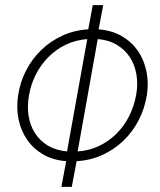

<svg xmlns="http://www.w3.org/2000/svg" viewBox="-20 -731 627 751"><path d="M365.7 -616.2 383.8 -710.9H342.8L325.2 -616.2Q271.5 -613.3 224.9 -592Q178.2 -570.8 142.1 -536.1Q106 -501.5 82.3 -455.8Q58.6 -410.2 50.8 -357.4Q43.5 -308.6 52.7 -263.9Q62 -219.2 86.4 -184.1Q110.8 -148.9 149.2 -126.7Q187.5 -104.5 238.8 -100.6L220.2 0H260.7L279.8 -100.6Q333.5 -103.5 380.1 -124.8Q426.8 -146 462.9 -180.7Q499 -215.3 522.7 -261.5Q546.4 -307.6 554.7 -360.4Q562 -408.7 552.5 -453.4Q543 -498 518.6 -533.2Q494.1 -567.9 455.6 -590.1Q417 -612.3 365.7 -616.2ZM93.3 -357.4Q100.6 -400.9 120.1 -439.5Q139.6 -478 169.4 -507.8Q198.7 -537.6 237.5 -556.2Q276.4 -574.7 321.3 -578.1L242.2 -138.7Q198.7 -142.6 167.2 -161.6Q135.7 -180.7 116.7 -210.4Q97.7 -240.2 91.8 -278.1Q85.9 -315.9 93.3 -357.4ZM512.7 -360.4Q504.9 -316.4 485.4 -277.3Q465.8 -238.3 436 -208.5Q406.2 -178.7 367.7 -160.2Q329.1 -141.6 283.7 -138.7L362.3 -578.1Q405.8 -574.7 437.5 -555.4Q469.2 -536.1 488.3 -506.8Q507.3 -477.1 513.7 -439.2Q520 -401.4 512.7 -360.4Z"/></svg>

Font: Roboto Mono ExtraLight
Style: Italic
Weight: 250
Italic angle: -10°
Monospace: yes
Designer: Google
Version: Version 3.000